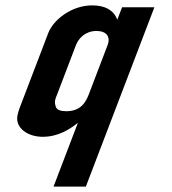

<svg xmlns="http://www.w3.org/2000/svg" viewBox="-20 -503 637 713"><path d="M269.3 -47 178.8 190H298.8L553.3 -476H433.3L415.7 -430C401.7 -465.3 370.6 -483 322.2 -483C245.4 -483 177.9 -429.2 159.1 -380L54 -105C49.7 -93.7 46.6 -83.5 44.9 -74.5C35.6 -27.8 83.2 5 138.2 5C195.1 5 236.8 -21.3 269.3 -47ZM338.4 -388C375.2 -388 391.6 -366.9 379.4 -335L309.9 -153C298.4 -123 279.8 -90 225.8 -90C204.1 -90 191.4 -95.3 187.5 -106C180 -126.8 186.1 -136.6 192.4 -153L261.9 -335C272.1 -361.6 297.6 -388 338.4 -388Z"/></svg>

Font: Din Kursivschrift
Style: Breit
Weight: 400
Version: Version 1.089